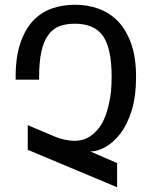

<svg xmlns="http://www.w3.org/2000/svg" viewBox="-20 -762 640 810"><path d="M97 -130V-234L213 -185Q229 -178 251.5 -173Q274 -168 294 -168Q332 -168 361 -187.5Q390 -207 410 -241Q429 -275 440 -326Q451 -372 451 -438Q451 -558 414 -611Q377 -662 296 -662Q257 -662 228.5 -650.5Q200 -639 182 -612Q145 -561 145 -437V-426H46V-437Q46 -521 65.5 -579Q85 -637 119 -674Q153 -710 198.5 -726Q244 -742 296 -742Q350 -742 396.5 -725Q443 -708 478 -672Q513 -635 533.5 -577.5Q554 -520 554 -437Q554 -355 535.5 -295.5Q517 -236 487 -197.5Q457 -159 423.5 -141Q390 -123 361 -123L474 -74V28Z"/></svg>

Font: PlemolJP35 Console
Style: Regular
Weight: 400
Version: v2.0.3; ttfautohint (v1.8.4.7-5d5b-dirty) -l 6 -r 45 -G 200 